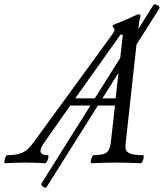

<svg xmlns="http://www.w3.org/2000/svg" viewBox="-86 -741 747 875"><path d="M-63 3Q-67 3 -66 -6Q-65 -15 -61 -24.5Q-57 -34 -52 -34Q-18 -34 3.5 -40.5Q25 -47 40.5 -61.5Q56 -76 72 -99L427 -586Q436 -599 436 -606Q436 -609 431 -615Q427 -620 427 -623Q427 -625 431 -627.5Q435 -630 451 -636Q467 -643 485 -650Q503 -657 516 -664Q540 -676 548 -676Q554 -676 554 -668Q550 -657 544 -608L613 -718Q616 -722 624 -720.5Q632 -719 637.5 -713.5Q643 -708 640 -702L536 -538L487 -91Q484 -72 487.5 -59.5Q491 -47 508.5 -40.5Q526 -34 566 -34Q570 -34 569 -24.5Q568 -15 564 -6Q560 3 556 3Q496 0 444 0Q392 0 330 3Q326 3 327.5 -6Q329 -15 333 -24.5Q337 -34 342 -34Q389 -34 402.5 -48.5Q416 -63 419 -91L438 -260H360L126 112Q123 116 116.5 113.5Q110 111 105 105Q100 99 103 95L326 -260H234L114 -89Q76 -34 131 -34Q136 -34 134.5 -24.5Q133 -15 128.5 -6Q124 3 120 3Q75 0 29 0Q-17 0 -63 3ZM463 -583 257 -293H346L462 -477L474 -583ZM381 -293H441L454 -409Z"/></svg>

Font: Junicode SmExp
Style: Italic
Weight: 400
Width: 6
Italic angle: -11°
Designer: Peter S. Baker
Version: Version 2.205; ttfautohint (v1.8.4)